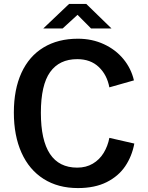

<svg xmlns="http://www.w3.org/2000/svg" viewBox="-20 -947 754 977"><path d="M376.5 -750Q448.5 -750 508.5 -722.2Q568.5 -694.5 608 -646.5Q647.5 -598.5 661.5 -538L536.5 -502.5Q524.5 -566.5 482.5 -606.2Q440.5 -646 373 -646Q282 -646 235 -580.2Q188 -514.5 188 -373Q188 -94 373 -94Q418 -94 452.2 -114.2Q486.5 -134.5 507.5 -169Q528.5 -203.5 536.5 -245.5L663.5 -216.5Q651.5 -152 617.2 -101.2Q583 -50.5 522.8 -20.2Q462.5 10 376.5 10Q275.5 10 202 -36.5Q128.5 -83 89.5 -169.8Q50.5 -256.5 50.5 -374.5Q50.5 -492 89.2 -576.5Q128 -661 201.5 -705.5Q275 -750 376.5 -750ZM374.5 -871.5 298.5 -802H200L331.5 -927H419L547.5 -802H443.5Z"/></svg>

Font: 1883 Sans SemiBold
Style: Regular
Weight: 600
Designer: 1883 Sans project is a fork of Public Sans.
Version: Version 1.009